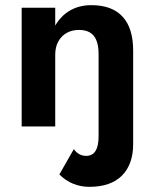

<svg xmlns="http://www.w3.org/2000/svg" viewBox="-20 -490 600 744"><path d="M326 234Q293 234 263.5 222Q234 210 210 186L266 88Q285 114 314 114Q338 114 350 95Q362 76 362 39V-280Q362 -328 343.5 -351Q325 -374 286 -374Q259 -374 238.5 -362.5Q218 -351 206 -329.5Q194 -308 194 -278V0H64V-460H194V-391Q217 -430 252.5 -450Q288 -470 334 -470Q414 -470 455 -425.5Q496 -381 496 -294V68Q496 147 452.5 190.5Q409 234 326 234Z"/></svg>

Font: Venryn Sans SemiBold
Style: Regular
Weight: 600
Designer: Owen Earl, indestructible type* (font) & Cristiano Sobral (main changes)
Version: Version 3.60;October 28, 2020;FontCreator 13.0.0.2681 64-bit